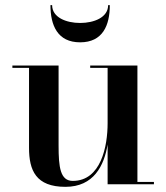

<svg xmlns="http://www.w3.org/2000/svg" viewBox="-20 -714 644 744"><path d="M182 -694H175.5C175.5 -615.5 203 -550 290.5 -550C378 -550 405.5 -615.5 405.5 -694H399C399 -646.5 344.5 -625 290.5 -625C236.5 -625 182 -646.5 182 -694ZM207 -460H28V-451H92.5V-141C92.5 -54 119 10 233.5 10C343.5 10 383.5 -72.5 397 -154V0H576.5V-9H512.5V-460H329.5V-451H397V-236.5C397 -147.5 371.5 -13 262 -13C213.5 -13 207 -66 207 -150Z"/></svg>

Font: Bodoni* 24pt Medium
Style: Regular
Weight: 500
Version: Version 2.3